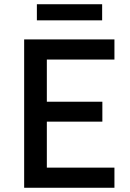

<svg xmlns="http://www.w3.org/2000/svg" viewBox="-20 -886 612 906"><path d="M94 0V-700H520V-605H201V-406H463V-312H201V-95H520V0ZM154 -790V-866H462V-790Z"/></svg>

Font: Inclusive Sans Medium
Style: Regular
Weight: 500
Designer: Olivia King
Foundry: Olivia King
Version: Version 2.004